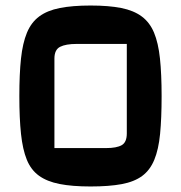

<svg xmlns="http://www.w3.org/2000/svg" viewBox="-20 -660 655 695"><path d="M308 15Q241 15 195.5 6Q150 -3 121 -24Q92 -45 77 -82Q62 -119 56 -175.5Q50 -232 50 -312Q50 -392 56 -448Q62 -504 77.5 -541.5Q93 -579 122 -600.5Q151 -622 196.5 -631Q242 -640 308 -640Q374 -640 419 -631Q464 -622 493 -600.5Q522 -579 537.5 -542Q553 -505 559 -448.5Q565 -392 565 -312Q565 -232 559.5 -175.5Q554 -119 538.5 -81.5Q523 -44 494.5 -23Q466 -2 420.5 6.5Q375 15 308 15ZM177 -124H364Q402 -124 420.5 -134.5Q439 -145 439 -177V-501H258Q218 -501 197.5 -490.5Q177 -480 177 -448Z"/></svg>

Font: Changa ExtraLight SemiBold
Style: Regular
Weight: 600
Version: Version 3.002; ttfautohint (v1.8.2)